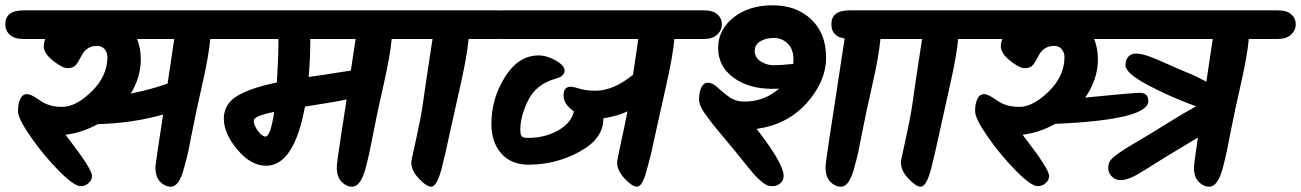

<svg xmlns="http://www.w3.org/2000/svg" viewBox="-35 -701 4906 724"><path d="M33 -281V-284Q33 -310 41.5 -328Q50 -346 66.5 -346Q83 -346 116 -322Q149 -298 200 -298Q251 -298 310.5 -356Q370 -414 370 -486Q370 -503 359.5 -515.5Q349 -528 331 -528Q293 -528 274 -494Q273 -493 267.5 -482Q262 -471 259.5 -467.5Q257 -464 251 -456Q241 -444 220.5 -444Q200 -444 165 -472Q130 -500 130 -526Q130 -539 135 -554H54Q20 -554 2.5 -569.5Q-15 -585 -15 -610Q-15 -662 54 -662H872Q906 -662 923 -647Q940 -632 940 -609.5Q940 -587 922.5 -570.5Q905 -554 872 -554H758Q752 -489 727.5 -381.5Q703 -274 692.5 -218.5Q682 -163 675 -130.5Q668 -98 658 -64Q640 3 609 3Q587 3 569 -15.5Q551 -34 551 -70Q551 -81 580 -269Q463 -236 334 -233Q273 -200 212 -193L224 -177Q312 -63 312 -38Q312 -22 299 -10.5Q286 1 269 1Q244 1 186 -58Q128 -117 80.5 -185.5Q33 -254 33 -281ZM496 -477Q496 -410 458 -348Q540 -365 597 -386L622 -554H482Q496 -518 496 -477Z M867 -662H1556Q1590 -662 1607 -647Q1624 -632 1624 -609.5Q1624 -587 1606.5 -570.5Q1589 -554 1556 -554H1442Q1436 -489 1411.5 -381.5Q1387 -274 1376.5 -218.5Q1366 -163 1359 -130.5Q1352 -98 1343 -64Q1324 3 1293 3Q1271 3 1253 -15.5Q1235 -34 1235 -70Q1235 -86 1249.5 -180Q1264 -274 1272 -326Q1232 -317 1115 -299Q1074 -76 968 -76Q911 -76 860 -137Q809 -198 809 -253.5Q809 -309 860 -339.5Q911 -370 1009 -390Q1015 -484 1015 -550V-554H867Q833 -554 815.5 -569.5Q798 -585 798 -610Q798 -662 867 -662ZM966 -186Q985 -186 999 -279Q922 -264 922 -246Q922 -228 938 -207Q954 -186 966 -186ZM1135 -554V-543Q1135 -483 1129 -411Q1158 -414 1288 -435L1306 -554Z M1494 -662H1845Q1879 -662 1896 -647Q1913 -632 1913 -609.5Q1913 -587 1895.5 -570.5Q1878 -554 1845 -554H1732Q1726 -489 1702 -383Q1678 -277 1665.5 -219Q1653 -161 1646 -130.5Q1639 -100 1630 -64Q1612 3 1591 3Q1573 3 1544.5 -27.5Q1516 -58 1516 -88Q1516 -97 1524 -130Q1554 -265 1559 -306Q1570 -385 1596 -554H1494Q1460 -554 1442.5 -569.5Q1425 -585 1425 -610Q1425 -662 1494 -662Z M1861 -662H2619Q2653 -662 2670 -647Q2687 -632 2687 -609.5Q2687 -587 2669.5 -570.5Q2652 -554 2619 -554H2508Q2502 -489 2478 -383Q2454 -277 2441.5 -219Q2429 -161 2422 -130.5Q2415 -100 2405 -64Q2388 3 2367 3Q2349 3 2320.5 -27.5Q2292 -58 2292 -88Q2292 -97 2308 -170Q2324 -243 2331 -281Q2290 -262 2240 -255V-252Q2240 -178 2150.5 -129Q2061 -80 1958 -80Q1893 -80 1855.5 -122Q1818 -164 1818 -234Q1818 -329 1869 -410.5Q1920 -492 1996 -492Q2027 -492 2060.5 -473Q2094 -454 2094 -435Q2094 -426 2088 -419Q2082 -412 2075.5 -409.5Q2069 -407 2056 -403Q1986 -382 1956.5 -322.5Q1927 -263 1927 -211Q1927 -192 1933 -186.5Q1939 -181 1957 -181Q2020 -181 2070 -209.5Q2120 -238 2129 -281Q2090 -308 2090 -341Q2090 -374 2117 -374Q2127 -374 2151 -366.5Q2175 -359 2211 -359Q2278 -359 2352 -419L2372 -554H1861Q1827 -554 1809.5 -569.5Q1792 -585 1792 -610Q1792 -662 1861 -662Z M3169 -662H3397Q3431 -662 3448 -647Q3465 -632 3465 -609.5Q3465 -587 3447.5 -570.5Q3430 -554 3397 -554H3285Q3279 -489 3254.5 -381.5Q3230 -274 3219.5 -218.5Q3209 -163 3202 -130.5Q3195 -98 3185 -64Q3167 3 3136 3Q3114 3 3096 -15.5Q3078 -34 3078 -70Q3078 -86 3092.5 -180Q3107 -274 3112 -306Q3117 -338 3150 -556Q3100 -563 3100 -610Q3100 -662 3169 -662ZM2601 -324V-327Q2601 -353 2609.5 -371Q2618 -389 2635 -389Q2652 -389 2670.5 -371.5Q2689 -354 2713.5 -336Q2738 -318 2773 -318Q2847 -318 2903 -367Q2895 -366 2878 -366Q2788 -366 2730.5 -408.5Q2673 -451 2673 -520Q2673 -589 2731 -635Q2789 -681 2878.5 -681Q2968 -681 3024 -628Q3080 -575 3080 -484.5Q3080 -394 3007 -312.5Q2934 -231 2818 -215Q2920 -84 2920 -38Q2920 -20 2907 -9.5Q2894 1 2880 1Q2866 1 2857.5 -2.5Q2849 -6 2839.5 -14Q2830 -22 2822 -29.5Q2814 -37 2802.5 -50.5Q2791 -64 2783.5 -73.5Q2776 -83 2763 -99Q2750 -115 2739.5 -128Q2729 -141 2703.5 -171.5Q2678 -202 2663.5 -219.5Q2649 -237 2633 -259Q2601 -301 2601 -324ZM2956 -460Q2957 -465 2957 -477Q2957 -516 2935 -537Q2913 -558 2883.5 -558Q2854 -558 2832.5 -545.5Q2811 -533 2811 -508.5Q2811 -484 2833.5 -469.5Q2856 -455 2882 -455Q2908 -455 2956 -460Z M3340 -662H3691Q3725 -662 3742 -647Q3759 -632 3759 -609.5Q3759 -587 3741.5 -570.5Q3724 -554 3691 -554H3578Q3572 -489 3548 -383Q3524 -277 3511.5 -219Q3499 -161 3492 -130.5Q3485 -100 3476 -64Q3458 3 3437 3Q3419 3 3390.5 -27.5Q3362 -58 3362 -88Q3362 -97 3370 -130Q3400 -265 3405 -306Q3416 -385 3442 -554H3340Q3306 -554 3288.5 -569.5Q3271 -585 3271 -610Q3271 -662 3340 -662Z M3642 -281V-284Q3642 -310 3650.5 -328Q3659 -346 3675.5 -346Q3692 -346 3725 -322Q3758 -298 3809 -298Q3860 -298 3919.5 -356Q3979 -414 3979 -486Q3979 -503 3968.5 -515.5Q3958 -528 3940 -528Q3902 -528 3883 -494Q3882 -493 3876.5 -482Q3871 -471 3868.5 -467.5Q3866 -464 3860 -456Q3850 -444 3829.5 -444Q3809 -444 3774 -472Q3739 -500 3739 -526Q3739 -539 3744 -554H3634Q3600 -554 3582.5 -569.5Q3565 -585 3565 -610Q3565 -662 3634 -662H4783Q4817 -662 4834 -647Q4851 -632 4851 -609.5Q4851 -587 4833.5 -570.5Q4816 -554 4783 -554H4674Q4668 -489 4643.5 -381.5Q4619 -274 4608.5 -218.5Q4598 -163 4591 -130.5Q4584 -98 4575 -64Q4556 3 4525 3Q4503 3 4485 -15.5Q4467 -34 4467 -70Q4467 -79 4482 -182Q4467 -173 4420 -145Q4373 -117 4340.5 -96.5Q4308 -76 4290 -65Q4272 -54 4252 -42Q4186 -5 4157 -36Q4144 -50 4144 -67Q4144 -84 4151.5 -95Q4159 -106 4179.5 -120.5Q4200 -135 4218 -146Q4236 -157 4275 -180Q4314 -203 4370 -238Q4426 -273 4475 -300Q4379 -335 4294 -380Q4209 -425 4209 -455Q4209 -475 4219.5 -487Q4230 -499 4248.5 -499Q4267 -499 4293.5 -490Q4320 -481 4364 -461Q4408 -441 4441.5 -427.5Q4475 -414 4514 -393L4538 -554H4091Q4105 -518 4105 -477Q4105 -402 4057 -333Q4237 -351 4263 -351Q4295 -351 4295 -320Q4295 -249 3944 -234Q3883 -200 3821 -193L3833 -177Q3921 -63 3921 -38Q3921 -22 3908 -10.5Q3895 1 3878 1Q3853 1 3795 -58Q3737 -117 3689.5 -185.5Q3642 -254 3642 -281Z"/></svg>

Font: Kalam
Style: Bold
Weight: 700
Version: Version 2.001;PS 1.0;hotconv 1.0.79;makeotf.lib2.5.61930; tt